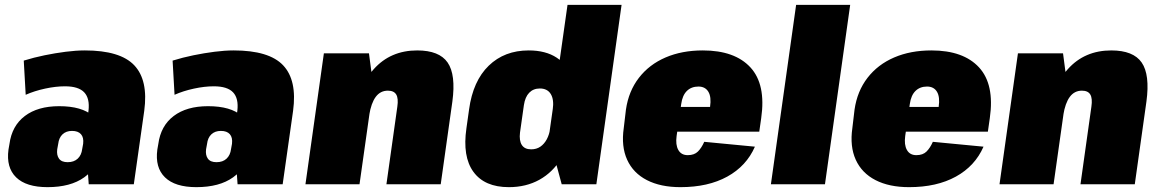

<svg xmlns="http://www.w3.org/2000/svg" viewBox="-20 -760 4783 792"><path d="M331 -208 345 -303Q351 -354 327.5 -379Q304 -404 248 -404Q210 -404 166 -394.5Q122 -385 86 -369L78 -510Q120 -523 164 -532Q208 -541 251 -546.5Q294 -552 330 -552Q476 -552 534 -490.5Q592 -429 575 -303L532 0H346ZM176 12Q88 12 46.5 -28.5Q5 -69 15 -143L19 -166Q29 -241 82.5 -281.5Q136 -322 224 -322Q318 -322 363 -282Q408 -242 398 -167L394 -144Q384 -69 327.5 -28.5Q271 12 176 12ZM259 -91Q285 -91 300.5 -105.5Q316 -120 319 -145L323 -167Q326 -193 314 -206.5Q302 -220 277 -220Q253 -220 238 -206Q223 -192 220 -166L216 -144Q213 -120 223.5 -105.5Q234 -91 259 -91Z M945 -208 959 -303Q965 -354 941.5 -379Q918 -404 862 -404Q824 -404 780 -394.5Q736 -385 700 -369L692 -510Q734 -523 778 -532Q822 -541 865 -546.5Q908 -552 944 -552Q1090 -552 1148 -490.5Q1206 -429 1189 -303L1146 0H960ZM790 12Q702 12 660.5 -28.5Q619 -69 629 -143L633 -166Q643 -241 696.5 -281.5Q750 -322 838 -322Q932 -322 977 -282Q1022 -242 1012 -167L1008 -144Q998 -69 941.5 -28.5Q885 12 790 12ZM873 -91Q899 -91 914.5 -105.5Q930 -120 933 -145L937 -167Q940 -193 928 -206.5Q916 -220 891 -220Q867 -220 852 -206Q837 -192 834 -166L830 -144Q827 -120 837.5 -105.5Q848 -91 873 -91Z M1619 -320Q1624 -354 1614.5 -370Q1605 -386 1580 -386Q1549 -386 1530 -360.5Q1511 -335 1503 -285L1425 -210L1431 -250Q1453 -398 1522 -475Q1591 -552 1701 -552Q1792 -552 1826.5 -502Q1861 -452 1846 -341L1798 0H1574ZM1316 -540H1502L1520 -403L1463 0H1240Z M2079 12Q1979 12 1933 -51Q1887 -114 1904 -231L1915 -309Q1931 -426 1996 -489Q2061 -552 2161 -552Q2231 -552 2276.5 -522Q2322 -492 2341 -435Q2360 -378 2349 -296L2341 -245Q2330 -164 2295 -106.5Q2260 -49 2205 -18.5Q2150 12 2079 12ZM2171 -144Q2193 -144 2209 -155Q2225 -166 2235.5 -185.5Q2246 -205 2250 -232L2260 -308Q2266 -349 2252 -372Q2238 -395 2207 -395Q2180 -395 2163 -377.5Q2146 -360 2141 -326L2125 -213Q2121 -180 2132.5 -162Q2144 -144 2171 -144ZM2244 -196 2321 -740H2544L2440 0H2297Z M2787 12Q2705 12 2648.5 -17Q2592 -46 2567 -101Q2542 -156 2553 -232L2562 -308Q2573 -384 2615.5 -439Q2658 -494 2725.5 -523Q2793 -552 2879 -552Q3011 -552 3075.5 -482Q3140 -412 3120 -273L3112 -217H2734L2748 -319H2951L2904 -283L2909 -319Q2915 -360 2902 -381.5Q2889 -403 2861 -403Q2832 -403 2813.5 -385Q2795 -367 2790 -331L2771 -199Q2766 -163 2778 -141.5Q2790 -120 2817 -120Q2844 -120 2859 -135Q2874 -150 2885 -175L3094 -155Q3059 -75 2980 -31.5Q2901 12 2787 12Z M3487 -740 3383 0H3160L3264 -740Z M3730 12Q3648 12 3591.5 -17Q3535 -46 3510 -101Q3485 -156 3496 -232L3505 -308Q3516 -384 3558.5 -439Q3601 -494 3668.5 -523Q3736 -552 3822 -552Q3954 -552 4018.5 -482Q4083 -412 4063 -273L4055 -217H3677L3691 -319H3894L3847 -283L3852 -319Q3858 -360 3845 -381.5Q3832 -403 3804 -403Q3775 -403 3756.5 -385Q3738 -367 3733 -331L3714 -199Q3709 -163 3721 -141.5Q3733 -120 3760 -120Q3787 -120 3802 -135Q3817 -150 3828 -175L4037 -155Q4002 -75 3923 -31.5Q3844 12 3730 12Z M4482 -320Q4487 -354 4477.5 -370Q4468 -386 4443 -386Q4412 -386 4393 -360.5Q4374 -335 4366 -285L4288 -210L4294 -250Q4316 -398 4385 -475Q4454 -552 4564 -552Q4655 -552 4689.5 -502Q4724 -452 4709 -341L4661 0H4437ZM4179 -540H4365L4383 -403L4326 0H4103Z"/></svg>

Font: Pathway Extreme Condensed Black
Style: Italic
Weight: 900
Width: 3
Italic angle: -8°
Version: Version 1.001;gftools[0.9.26]